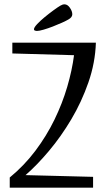

<svg xmlns="http://www.w3.org/2000/svg" viewBox="-20 -867 488 887"><path d="M25 0ZM423 -670Q420 -577 388.5 -486.5Q357 -396 309.5 -316Q262 -236 206 -169.5Q150 -103 98 -58L410 -50V0H25V-47Q92 -102 143.5 -170.5Q195 -239 231.5 -314Q268 -389 290.5 -465.5Q313 -542 322 -612L37 -620V-670ZM150 -724Q147 -724 142 -725.5Q137 -727 137 -732Q137 -740 151.5 -755.5Q166 -771 186 -787.5Q206 -804 226.5 -819Q247 -834 259 -841Q269 -847 278 -847Q292 -847 303 -831Q314 -815 314 -801Q314 -787 296 -777Q286 -771 266 -762Q246 -753 224 -744.5Q202 -736 181.5 -730Q161 -724 150 -724Z"/></svg>

Font: Combo
Style: Regular
Weight: 400
Designer: Eduardo Rodriguez Tunni
Foundry: Eduardo Rodriguez Tunni
Version: Version 1.001